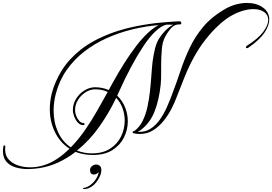

<svg xmlns="http://www.w3.org/2000/svg" viewBox="-343 -864 1853 1307"><path d="M-153 287Q-197 287 -236 275.5Q-275 264 -299 237Q-323 210 -323 164Q-323 148 -320 132Q-320 126 -313 126Q-307 126 -307 131Q-307 137 -307.5 142Q-308 147 -308 153Q-308 195 -283.5 222Q-259 249 -220 262Q-181 275 -138 275Q-90 275 -45 261Q3 246 47 216.5Q91 187 130 148Q66 107 31 35Q-4 -37 -4 -122Q-4 -173 10 -231Q31 -309 77.5 -384.5Q124 -460 205.5 -525Q287 -590 411.5 -637Q536 -684 712 -706Q735 -709 767.5 -711.5Q800 -714 831 -716.5Q862 -719 880 -719H881Q886 -719 888.5 -715Q891 -711 891 -706Q891 -698 884 -698Q848 -700 826 -677Q804 -654 783 -617Q763 -582 758.5 -528.5Q754 -475 754 -420V-373Q754 -350 753.5 -328.5Q753 -307 751 -289Q740 -185 710.5 -108.5Q681 -32 625 13Q607 28 595 33Q643 37 680 13.5Q717 -10 745 -49.5Q773 -89 792.5 -133.5Q812 -178 826 -215Q858 -299 885.5 -381.5Q913 -464 949 -539.5Q985 -615 1040 -681Q1095 -747 1181 -798Q1221 -822 1261 -833Q1301 -844 1338 -844Q1403 -844 1446.5 -813Q1490 -782 1490 -731Q1490 -691 1458 -642.5Q1426 -594 1350 -541Q1344 -536 1337 -536Q1331 -536 1331 -542Q1331 -548 1337 -552Q1416 -602 1449.5 -648Q1483 -694 1483 -728Q1483 -762 1455.5 -782Q1428 -802 1381 -802Q1348 -802 1307.5 -790Q1267 -778 1223 -752Q1185 -729 1141.5 -688.5Q1098 -648 1056 -594.5Q1014 -541 979 -478Q945 -417 915.5 -344.5Q886 -272 861 -207Q847 -168 824.5 -124Q802 -80 770.5 -41Q739 -2 699 23Q659 48 609 48Q599 48 588 47Q577 46 566 43Q561 43 561 38Q558 36 560 35H561Q561 27 570 29Q606 3 627.5 -40Q649 -83 660.5 -135.5Q672 -188 678 -243.5Q684 -299 687.5 -351.5Q691 -404 696 -447Q702 -491 711.5 -530Q721 -569 737 -597Q752 -623 778.5 -651.5Q805 -680 836 -696H830Q829 -695 826 -695Q825 -695 824 -695.5Q823 -696 821 -696H789Q753 -687 713 -648.5Q673 -610 632 -548Q591 -486 549.5 -408.5Q508 -331 469 -244L455 -213Q490 -179 508.5 -133Q527 -87 527 -38Q527 19 501 71.5Q475 124 422.5 157.5Q370 191 288 191Q256 191 226.5 185.5Q197 180 171 170Q117 212 56.5 240.5Q-4 269 -72 280Q-91 283 -112 285Q-133 287 -153 287ZM139 139Q192 85 237 19.5Q282 -46 320 -113Q358 -180 390 -238Q354 -256 304 -256Q271 -256 239.5 -236Q208 -216 188 -184Q168 -152 168 -114Q168 -95 176 -75Q184 -55 196.5 -41Q209 -27 223 -27Q232 -27 232 -19Q232 -12 224 -12Q203 -12 187 -29.5Q171 -47 162 -71Q153 -95 153 -114Q153 -156 175 -191.5Q197 -227 232 -248.5Q267 -270 304 -270Q330 -270 353.5 -265Q377 -260 397 -251L419 -291Q505 -448 585.5 -552.5Q666 -657 737 -693Q648 -686 558 -664Q468 -642 385 -605Q302 -568 232 -514Q162 -460 111.5 -388.5Q61 -317 37 -226Q22 -168 22 -111Q22 -31 52 35Q82 101 139 139ZM283 180Q358 180 407.5 147.5Q457 115 481.5 64Q506 13 506 -43Q506 -86 491.5 -126.5Q477 -167 448 -198Q399 -95 332.5 -1Q266 93 181 161Q204 170 229.5 175Q255 180 283 180ZM232 423Q221 423 221 418Q221 416 228 415Q253 411 275 393.5Q297 376 311.5 352.5Q326 329 329 308Q313 324 296 324Q282 324 275.5 314.5Q269 305 270 289Q272 275 285 265.5Q298 256 311 256Q327 256 337 265.5Q347 275 347 294Q347 314 336.5 337Q326 360 310.5 379Q295 398 278 408Q259 419 247.5 421Q236 423 232 423Z"/></svg>

Font: Mea Culpa
Style: Regular
Weight: 400
Designer: Robert E. Leuschke
Foundry: Robert E. Leuschke
Version: Version 1.010; ttfautohint (v1.8.3)